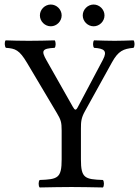

<svg xmlns="http://www.w3.org/2000/svg" viewBox="-20 -825 615 847"><path d="M345 -757C345 -731 367 -709 393 -709C419 -709 441 -731 441 -757C441 -783 419 -805 393 -805C367 -805 345 -783 345 -757ZM156 -757C156 -731 178 -709 204 -709C230 -709 252 -731 252 -757C252 -783 230 -805 204 -805C178 -805 156 -783 156 -757ZM337 -122V-257.7C337 -287.5 338.1 -304.4 354.5 -334L474 -550C502 -600.7 524.3 -609.7 569 -614C575 -620 575 -641 569 -647C541 -646 509 -645 486 -645C463 -645 427 -646 395 -647C389 -641 389 -620 395 -614C439.3 -611 455.2 -601.4 433.8 -561L323 -352C315 -336.8 310.2 -338.1 301.2 -354L185.2 -558.8C161 -601.4 165 -611 221 -614C227 -620 227 -641 221 -647C185 -646 147 -645 107 -645C68 -645 35 -646 5 -647C-1 -641 0 -620 6 -614C48 -611 65.2 -605.1 99.7 -547L231 -326C248.5 -296.5 252 -286 252 -249V-122C252 -39 235 -34 155 -31C149 -25 149 -4 155 2C204 1 256.4 0 295 0C333.7 0 384 1 434 2C440 -4 440 -25 434 -31C354 -34 337 -39 337 -122Z"/></svg>

Font: Libertinus Serif
Style: Regular
Weight: 400
Designer: Philipp H. Poll
Foundry: Khaled Hosny
Version: Version 6.2